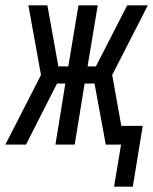

<svg xmlns="http://www.w3.org/2000/svg" viewBox="-49 -540 572 717"><path d="M377 157 403 0H346L304 -228H267L230 0H158L195 -228H164L48 0H-29L104 -260L57 -520H128L169 -292H206L244 -520H316L278 -292H309L348 -368L426 -520H503L370 -260L404 -70H484L447 157Z"/></svg>

Font: Iosevka Term Curly
Style: Italic
Weight: 400
Italic angle: -9°
Designer: Belleve Invis
Foundry: Belleve Invis
Version: Version 32.3.0